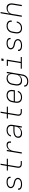

<svg xmlns="http://www.w3.org/2000/svg" viewBox="2801 -3576 998 6640"><g transform="rotate(-90 3300.0 -256.0)"><path d="M248 8Q225 8 202 6Q179 4 157.5 -1.5Q136 -7 116 -17Q96 -27 81.5 -42.5Q67 -58 60 -79.5Q53 -101 57 -125Q58 -126 58 -127.5Q58 -129 58 -130H101Q101 -129 100.5 -128Q100 -127 100 -126Q97 -109 103 -93Q109 -77 120.5 -66Q132 -55 147.5 -48Q163 -41 179.5 -37Q196 -33 213.5 -31.5Q231 -30 248 -30Q266 -30 283.5 -31.5Q301 -33 318.5 -36.5Q336 -40 353.5 -46.5Q371 -53 386 -64Q401 -75 412 -91Q423 -107 426 -124Q430 -145 422.5 -163.5Q415 -182 401.5 -195Q388 -208 370 -216Q352 -224 332.5 -229Q313 -234 293.5 -237.5Q274 -241 254.5 -246Q235 -251 217 -257.5Q199 -264 182 -274Q165 -284 151 -297Q137 -310 127.5 -326.5Q118 -343 114 -362.5Q110 -382 113 -403Q117 -424 129 -444Q141 -464 158.5 -479Q176 -494 197 -503.5Q218 -513 239.5 -518.5Q261 -524 282.5 -526Q304 -528 325 -528Q348 -528 370.5 -526Q393 -524 414 -518Q435 -512 454 -502Q473 -492 486.5 -476.5Q500 -461 506 -439.5Q512 -418 508 -396Q508 -394 507.5 -392.5Q507 -391 507 -390H465Q465 -391 465 -392Q465 -393 465 -394Q468 -411 463 -426.5Q458 -442 447 -453.5Q436 -465 421.5 -472Q407 -479 391.5 -483Q376 -487 359 -488.5Q342 -490 325 -490Q308 -490 291.5 -488.5Q275 -487 258 -483Q241 -479 224 -472.5Q207 -466 192.5 -455Q178 -444 168 -428.5Q158 -413 155 -397Q152 -376 159 -357.5Q166 -339 180 -325.5Q194 -312 211.5 -304Q229 -296 248.5 -291Q268 -286 287.5 -282.5Q307 -279 326.5 -274Q346 -269 364 -262.5Q382 -256 399 -246Q416 -236 430 -223Q444 -210 453.5 -194Q463 -178 467.5 -158Q472 -138 468 -118Q465 -96 452 -75.5Q439 -55 420.5 -40Q402 -25 380.5 -15.5Q359 -6 337 -1Q315 4 292.5 6Q270 8 248 8Z M950 0Q929 0 909 -3.5Q889 -7 871.5 -16Q854 -25 841.5 -40Q829 -55 823 -74Q817 -93 817 -113.5Q817 -134 820 -155L875 -482H722V-520H881L917 -735H959L924 -520H1131V-482H917L862 -148Q859 -127 861 -105.5Q863 -84 875.5 -68Q888 -52 908 -45Q928 -38 950 -38H1049V0Z M1308 0 1394 -520H1437L1418 -406Q1432 -432 1451 -455.5Q1470 -479 1494.5 -496Q1519 -513 1547.5 -520.5Q1576 -528 1604 -528Q1634 -528 1662.5 -519Q1691 -510 1708 -487.5Q1725 -465 1728 -435Q1731 -405 1726 -374H1683Q1686 -397 1684.5 -419Q1683 -441 1671.5 -458Q1660 -475 1640 -482.5Q1620 -490 1597 -490Q1573 -490 1548 -484Q1523 -478 1500.5 -464Q1478 -450 1460 -430Q1442 -410 1430 -387Q1418 -364 1410.5 -340Q1403 -316 1399 -291L1351 0Z M2008 8Q1986 8 1964 5Q1942 2 1922.5 -7Q1903 -16 1888 -30.5Q1873 -45 1864.5 -64Q1856 -83 1854 -105.5Q1852 -128 1856 -150Q1859 -169 1867 -188Q1875 -207 1889 -222.5Q1903 -238 1921 -249Q1939 -260 1958 -267.5Q1977 -275 1996.5 -280Q2016 -285 2035.5 -287.5Q2055 -290 2074 -291Q2093 -292 2113 -292H2254L2260 -331Q2264 -352 2263.5 -373.5Q2263 -395 2256 -414.5Q2249 -434 2235.5 -449Q2222 -464 2204 -473Q2186 -482 2164.5 -486Q2143 -490 2122 -490Q2103 -490 2084.5 -488Q2066 -486 2048 -480.5Q2030 -475 2012 -466Q1994 -457 1979.5 -443.5Q1965 -430 1955 -413Q1945 -396 1942 -377H1899Q1904 -400 1915.5 -422.5Q1927 -445 1944.5 -463Q1962 -481 1983.5 -494Q2005 -507 2028 -514.5Q2051 -522 2075 -525Q2099 -528 2122 -528Q2150 -528 2177 -523.5Q2204 -519 2227.5 -507.5Q2251 -496 2269 -476.5Q2287 -457 2296 -432.5Q2305 -408 2306 -380Q2307 -352 2302 -324L2249 0H2206L2223 -108Q2207 -79 2183 -56Q2159 -33 2130 -18.5Q2101 -4 2069.5 2Q2038 8 2008 8ZM2027 -30Q2051 -30 2075.5 -34.5Q2100 -39 2123.5 -49Q2147 -59 2167.5 -75.5Q2188 -92 2203.5 -113Q2219 -134 2227.5 -157.5Q2236 -181 2240 -205L2248 -254H2113Q2097 -254 2081.5 -253Q2066 -252 2050 -250.5Q2034 -249 2018.5 -245.5Q2003 -242 1987.5 -237Q1972 -232 1956.5 -224.5Q1941 -217 1928.5 -206Q1916 -195 1908.5 -180Q1901 -165 1898 -149Q1894 -122 1902 -97.5Q1910 -73 1929 -57Q1948 -41 1974 -35.5Q2000 -30 2027 -30Z M2750 0Q2729 0 2709 -3.5Q2689 -7 2671.5 -16Q2654 -25 2641.5 -40Q2629 -55 2623 -74Q2617 -93 2617 -113.5Q2617 -134 2620 -155L2675 -482H2522V-520H2681L2717 -735H2759L2724 -520H2931V-482H2717L2662 -148Q2659 -127 2661 -105.5Q2663 -84 2675.5 -68Q2688 -52 2708 -45Q2728 -38 2750 -38H2849V0Z M3252 8Q3221 8 3191.5 2Q3162 -4 3138 -18.5Q3114 -33 3096.5 -56Q3079 -79 3071 -106.5Q3063 -134 3063 -164.5Q3063 -195 3068 -226L3085 -326Q3089 -353 3098.5 -380Q3108 -407 3124.5 -431.5Q3141 -456 3164 -475.5Q3187 -495 3213.5 -507Q3240 -519 3268 -523.5Q3296 -528 3324 -528Q3324 -528 3324 -528Q3324 -528 3324 -528Q3354 -528 3383.5 -522Q3413 -516 3437 -501.5Q3461 -487 3478 -464Q3495 -441 3503 -413Q3511 -385 3510.5 -355Q3510 -325 3505 -294L3496 -241H3114L3110 -219Q3106 -195 3105.5 -171Q3105 -147 3111 -124.5Q3117 -102 3130 -83.5Q3143 -65 3162 -52.5Q3181 -40 3204.5 -35Q3228 -30 3252 -30Q3270 -30 3288.5 -32Q3307 -34 3325.5 -39Q3344 -44 3361.5 -52.5Q3379 -61 3394 -74Q3409 -87 3420 -104Q3431 -121 3435 -139H3478Q3472 -116 3460 -94Q3448 -72 3430 -54.5Q3412 -37 3390 -24.5Q3368 -12 3345 -4.5Q3322 3 3298.5 5.5Q3275 8 3252 8ZM3460 -279 3463 -301Q3467 -325 3467.5 -349Q3468 -373 3462.5 -395.5Q3457 -418 3444 -436.5Q3431 -455 3412.5 -467.5Q3394 -480 3370.5 -485Q3347 -490 3323 -490Q3300 -490 3277 -485.5Q3254 -481 3232 -471Q3210 -461 3191 -444.5Q3172 -428 3159 -407.5Q3146 -387 3138 -364.5Q3130 -342 3127 -319L3120 -279Z M3811 223Q3787 223 3764 220.5Q3741 218 3719.5 211.5Q3698 205 3679 193.5Q3660 182 3646.5 165Q3633 148 3627 126Q3621 104 3624 80H3666Q3664 98 3669 114.5Q3674 131 3685 143.5Q3696 156 3710.5 164Q3725 172 3741.5 176.5Q3758 181 3775.5 183Q3793 185 3811 185Q3833 185 3856 180.5Q3879 176 3900.5 165.5Q3922 155 3940.5 138.5Q3959 122 3972 101.5Q3985 81 3992.5 59Q4000 37 4003 14L4022 -99Q4007 -73 3985.5 -52Q3964 -31 3938 -17Q3912 -3 3883.5 2.5Q3855 8 3828 8Q3799 8 3771 1.5Q3743 -5 3721.5 -21Q3700 -37 3686.5 -61Q3673 -85 3667 -112Q3661 -139 3662 -168Q3663 -197 3668 -226L3685 -326Q3689 -352 3698 -378.5Q3707 -405 3722 -429Q3737 -453 3759 -473Q3781 -493 3806.5 -505.5Q3832 -518 3859 -523Q3886 -528 3913 -528Q3942 -528 3970 -521Q3998 -514 4019.5 -497.5Q4041 -481 4054 -456.5Q4067 -432 4073 -405L4092 -520H4135L4045 21Q4041 48 4032 74.5Q4023 101 4006.5 125.5Q3990 150 3967.5 169.5Q3945 189 3919 201Q3893 213 3865.5 218Q3838 223 3811 223ZM3847 -30Q3869 -30 3891.5 -34.5Q3914 -39 3935.5 -49Q3957 -59 3975.5 -75Q3994 -91 4007 -111Q4020 -131 4027.5 -153Q4035 -175 4038 -197L4055 -297Q4059 -321 4059.5 -345Q4060 -369 4055 -391.5Q4050 -414 4038.5 -433.5Q4027 -453 4008.5 -466Q3990 -479 3967 -484.5Q3944 -490 3920 -490Q3898 -490 3875 -485.5Q3852 -481 3830 -470.5Q3808 -460 3789.5 -443.5Q3771 -427 3758 -406.5Q3745 -386 3737.5 -364Q3730 -342 3727 -319L3710 -219Q3706 -195 3705.5 -171.5Q3705 -148 3710.5 -125.5Q3716 -103 3728 -84Q3740 -65 3758.5 -52.5Q3777 -40 3800 -35Q3823 -30 3847 -30Z M4246 0V-38H4437L4510 -482H4341V-520H4559L4480 -38H4649V0ZM4511 -633 4523 -707H4598L4586 -633Z M5048 8Q5025 8 5002 6Q4979 4 4957.5 -1.5Q4936 -7 4916 -17Q4896 -27 4881.5 -42.5Q4867 -58 4860 -79.5Q4853 -101 4857 -125Q4858 -126 4858 -127.5Q4858 -129 4858 -130H4901Q4901 -129 4900.5 -128Q4900 -127 4900 -126Q4897 -109 4903 -93Q4909 -77 4920.5 -66Q4932 -55 4947.5 -48Q4963 -41 4979.5 -37Q4996 -33 5013.5 -31.5Q5031 -30 5048 -30Q5066 -30 5083.5 -31.5Q5101 -33 5118.5 -36.5Q5136 -40 5153.5 -46.5Q5171 -53 5186 -64Q5201 -75 5212 -91Q5223 -107 5226 -124Q5230 -145 5222.5 -163.5Q5215 -182 5201.5 -195Q5188 -208 5170 -216Q5152 -224 5132.5 -229Q5113 -234 5093.5 -237.5Q5074 -241 5054.5 -246Q5035 -251 5017 -257.5Q4999 -264 4982 -274Q4965 -284 4951 -297Q4937 -310 4927.5 -326.5Q4918 -343 4914 -362.5Q4910 -382 4913 -403Q4917 -424 4929 -444Q4941 -464 4958.5 -479Q4976 -494 4997 -503.5Q5018 -513 5039.5 -518.5Q5061 -524 5082.5 -526Q5104 -528 5125 -528Q5148 -528 5170.5 -526Q5193 -524 5214 -518Q5235 -512 5254 -502Q5273 -492 5286.5 -476.5Q5300 -461 5306 -439.5Q5312 -418 5308 -396Q5308 -394 5307.5 -392.5Q5307 -391 5307 -390H5265Q5265 -391 5265 -392Q5265 -393 5265 -394Q5268 -411 5263 -426.5Q5258 -442 5247 -453.5Q5236 -465 5221.5 -472Q5207 -479 5191.5 -483Q5176 -487 5159 -488.5Q5142 -490 5125 -490Q5108 -490 5091.5 -488.5Q5075 -487 5058 -483Q5041 -479 5024 -472.5Q5007 -466 4992.5 -455Q4978 -444 4968 -428.5Q4958 -413 4955 -397Q4952 -376 4959 -357.5Q4966 -339 4980 -325.5Q4994 -312 5011.5 -304Q5029 -296 5048.5 -291Q5068 -286 5087.5 -282.5Q5107 -279 5126.5 -274Q5146 -269 5164 -262.5Q5182 -256 5199 -246Q5216 -236 5230 -223Q5244 -210 5253.5 -194Q5263 -178 5267.5 -158Q5272 -138 5268 -118Q5265 -96 5252 -75.5Q5239 -55 5220.5 -40Q5202 -25 5180.5 -15.5Q5159 -6 5137 -1Q5115 4 5092.5 6Q5070 8 5048 8Z M5647 8Q5617 8 5588 2Q5559 -4 5535 -19Q5511 -34 5494.5 -57Q5478 -80 5470.5 -107.5Q5463 -135 5463 -165Q5463 -195 5468 -226L5485 -326Q5489 -353 5498.5 -380Q5508 -407 5524 -431Q5540 -455 5563 -474.5Q5586 -494 5612.5 -506.5Q5639 -519 5666.5 -523.5Q5694 -528 5721 -528Q5748 -528 5773.5 -524.5Q5799 -521 5822 -512Q5845 -503 5864 -487.5Q5883 -472 5894.5 -450.5Q5906 -429 5909.5 -403.5Q5913 -378 5909 -352Q5909 -351 5908.5 -350Q5908 -349 5908 -349H5866Q5866 -349 5866 -349.5Q5866 -350 5866 -351Q5870 -371 5867 -391Q5864 -411 5855.5 -428Q5847 -445 5832 -457Q5817 -469 5799.5 -476.5Q5782 -484 5762 -487Q5742 -490 5721 -490Q5699 -490 5676 -485.5Q5653 -481 5631 -471Q5609 -461 5590.5 -444Q5572 -427 5558.5 -407Q5545 -387 5537.5 -364.5Q5530 -342 5527 -319L5510 -219Q5506 -195 5505.5 -171.5Q5505 -148 5510.5 -125.5Q5516 -103 5528.5 -84.5Q5541 -66 5559.5 -53.5Q5578 -41 5600.5 -35.5Q5623 -30 5647 -30Q5678 -30 5710 -38Q5742 -46 5769.5 -66Q5797 -86 5814.5 -115.5Q5832 -145 5837 -176H5880Q5875 -150 5864.5 -125Q5854 -100 5837 -78Q5820 -56 5798 -38.5Q5776 -21 5750.5 -10.5Q5725 0 5699 4Q5673 8 5647 8Z M6039 0 6161 -735H6203L6152 -422Q6166 -447 6187 -468Q6208 -489 6233.5 -503Q6259 -517 6287 -522.5Q6315 -528 6342 -528Q6371 -528 6398 -521.5Q6425 -515 6446 -498.5Q6467 -482 6480 -458Q6493 -434 6498.5 -407Q6504 -380 6503 -351.5Q6502 -323 6497 -294L6449 0H6406L6455 -301Q6459 -324 6460 -347.5Q6461 -371 6456 -393.5Q6451 -416 6439.5 -435Q6428 -454 6410 -466.5Q6392 -479 6369.5 -484.5Q6347 -490 6323 -490Q6301 -490 6278.5 -485.5Q6256 -481 6235 -471Q6214 -461 6196.5 -444.5Q6179 -428 6166 -408.5Q6153 -389 6146 -367Q6139 -345 6135 -323L6082 0Z"/></g></svg>

Font: Iosevka SS04 XLt Ex Obl
Style: Regular
Weight: 200
Width: 7
Italic angle: -9°
Monospace: yes
Designer: Belleve Invis
Foundry: Belleve Invis
Version: Version 19.0.0; ttfautohint (v1.8.4)